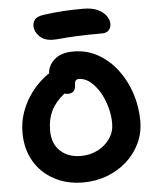

<svg xmlns="http://www.w3.org/2000/svg" viewBox="-62 -992 863 1054"><g transform="rotate(-5 370.0 -465.0)"><path d="M354 10Q265 10 195 -27.5Q125 -65 85 -132.5Q45 -200 45 -290Q45 -347 61.5 -396.5Q78 -446 104.5 -486.5Q131 -527 161.5 -556.5Q192 -586 219 -603Q221 -646 257.5 -678.5Q294 -711 361 -711Q436 -711 497 -676.5Q558 -642 602.5 -583.5Q647 -525 671 -451.5Q695 -378 695 -300Q695 -234 668.5 -177.5Q642 -121 595 -79Q548 -37 486.5 -13.5Q425 10 354 10ZM197 -290Q197 -217 240.5 -176.5Q284 -136 354 -136Q405 -136 447 -157.5Q489 -179 514.5 -216Q540 -253 540 -300Q540 -345 527 -391Q514 -437 491.5 -474.5Q469 -512 440 -535Q411 -558 378 -558Q355 -558 355 -526Q355 -504 343.5 -493Q332 -482 314 -482Q303 -482 293 -485Q242 -444 219.5 -397.5Q197 -351 197 -290ZM258 -785Q209 -785 182.5 -812Q156 -839 156 -870Q156 -888 167.5 -904Q179 -920 219 -926Q281 -934 328.5 -937Q376 -940 435 -940Q488 -940 519 -924Q550 -908 564 -886Q578 -864 578 -846Q578 -823 565 -809.5Q552 -796 528 -796Q443 -796 390.5 -793.5Q338 -791 307.5 -788Q277 -785 258 -785Z"/></g></svg>

Font: Shantell Sans Normal
Style: Bold
Weight: 700
Designer: Stephen Nixon, Anya Danilova, Shantell Martin
Foundry: Arrow Type
Version: Version 1.009;[a7da0bfa3]